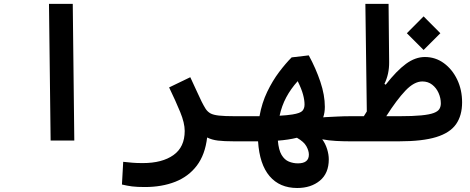

<svg xmlns="http://www.w3.org/2000/svg" viewBox="-20 -713 2384 974"><path d="M236.8 0 228.5 -693.4H349.1L356.9 0Z M1030.8 -15.6Q1020.5 71.8 978.5 127.2Q936.5 182.6 868.9 209.2Q801.3 235.8 714.4 235.8Q675.3 235.8 650.4 232.7Q625.5 229.5 598.6 223.1L605 107.9Q632.8 110.8 652.3 112.5Q671.9 114.3 704.6 114.3Q802.7 114.3 859.9 73.7Q917 33.2 917 -48.8Q917 -89.4 894 -145Q871.1 -200.7 837.9 -269.5L945.3 -321.3Q966.3 -276.9 979.5 -247.3Q992.7 -217.8 1002.7 -197.8Q1012.7 -177.7 1023.4 -160.6Q1033.2 -146 1047.6 -137.9Q1062 -129.9 1090.6 -126.7Q1119.1 -123.5 1171.9 -123.5Q1190.4 -123.5 1199.5 -110.8Q1208.5 -98.1 1208.5 -67.9Q1208.5 -29.3 1196 -12.7Q1183.6 3.9 1166 3.9Q1116.7 3.9 1085.9 0.2Q1055.2 -3.4 1030.8 -15.6Z M1487.8 240.7Q1398.9 240.7 1347.7 180.7Q1296.4 120.6 1289.1 3.9Q1269.5 3.9 1247.8 3.9Q1226.1 3.9 1201.7 3.9Q1193.4 3.9 1184.3 3.9Q1175.3 3.9 1166 3.9Q1137.7 3.9 1137.7 -64.9Q1137.7 -92.8 1147.2 -108.2Q1156.7 -123.5 1171.9 -123.5Q1181.6 -123.5 1190.9 -123.5Q1200.2 -123.5 1209.5 -123.5Q1233.4 -123.5 1255.1 -123.5Q1276.9 -123.5 1296.4 -123.5Q1308.6 -191.4 1335.7 -247.6Q1362.8 -303.7 1396 -347.7Q1429.2 -391.6 1459.5 -421.9L1546.4 -432.1Q1582.5 -365.7 1605.2 -298.1Q1627.9 -230.5 1627.9 -170.9Q1627.9 -142.1 1619.6 -117.7Q1623 -118.2 1629.4 -118.7Q1659.7 -120.1 1691.9 -121.8Q1724.1 -123.5 1757.8 -123.5Q1806.6 -123.5 1806.6 -66.9Q1806.6 -26.9 1793.9 -11.5Q1781.2 3.9 1752 3.9Q1721.7 3.9 1684.8 2Q1647.9 0 1614.7 -6.3Q1631.3 16.6 1639.6 43.9Q1647.9 71.3 1647.9 95.2Q1647.9 166 1602.8 203.4Q1557.6 240.7 1487.8 240.7ZM1486.3 -14.2Q1442.9 -3.4 1389.6 0.5Q1393.6 47.9 1408.4 72.8Q1423.3 97.7 1445.3 106.7Q1467.3 115.7 1491.2 115.7Q1546.9 115.7 1546.9 71.3Q1546.9 51.8 1534.2 28.8Q1521.5 5.9 1486.3 -14.2ZM1398.4 -126Q1435.5 -127.9 1463.4 -132.3Q1503.4 -138.7 1514.2 -150.9Q1524.9 -163.1 1524.9 -182.6Q1524.9 -205.1 1517.3 -233.4Q1509.8 -261.7 1490.2 -301.3Q1455.1 -262.2 1432.1 -219.2Q1409.2 -176.3 1398.4 -126Z M1750 3.9 1757.8 -123.5H1825.7Q1833.5 -135.7 1840.8 -147.5L1833.5 -693.4H1951.2L1954.1 -397.5Q1954.6 -336.9 1930.2 -287.6L1936.5 -283.2Q1992.2 -354.5 2039.6 -389.2Q2086.9 -423.8 2135.3 -423.8Q2189 -423.8 2231.7 -392.6Q2274.4 -361.3 2299.3 -309.3Q2324.2 -257.3 2324.2 -193.8Q2324.2 -127 2293.5 -83Q2262.7 -39.1 2192.9 -17.6Q2123 3.9 2004.9 3.9ZM1939.5 -123.5H2006.3Q2075.2 -123.5 2117.2 -127.7Q2159.2 -131.8 2180.4 -139.9Q2201.7 -147.9 2209 -160.2Q2216.3 -172.4 2216.3 -188.5Q2216.3 -215.8 2204.8 -241.5Q2193.4 -267.1 2172.4 -283.4Q2151.4 -299.8 2122.6 -299.8Q2081.1 -299.8 2036.9 -253.4Q1992.7 -207 1939.5 -123.5ZM2128.9 -459.5 2043.9 -544.4 2128.9 -629.9 2213.9 -544.4Z"/></svg>

Font: Cascadia Mono NF SemiBold
Style: Regular
Weight: 600
Monospace: yes
Designer: Aaron Bell
Foundry: Saja Typeworks
Version: Version 2404.023; ttfautohint (v1.8.4)